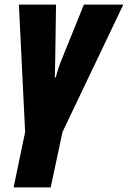

<svg xmlns="http://www.w3.org/2000/svg" viewBox="-20 -573 555 833"><path d="M89 0 62 -553H223L220 -337L218 -237H222Q231 -274 248 -316L344 -553H515L251 0L200 240H39Z"/></svg>

Font: Noto Sans UI CondBlack
Style: Italic
Weight: 900
Width: 3
Italic angle: -12°
Designer: Monotype Design Team
Foundry: Monotype Imaging Inc.
Version: Version 1.001